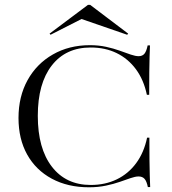

<svg xmlns="http://www.w3.org/2000/svg" viewBox="-20 -771 719 802"><path d="M351.6 11.3Q262.9 11.3 196.4 -24.6Q129.8 -60.5 93.5 -125.4Q57.3 -190.3 57.3 -278.2Q57.3 -367.7 95.2 -436.3Q133.1 -504.8 200.8 -543.5Q268.5 -582.3 355.6 -582.3Q391.9 -582.3 423.4 -575.4Q454.8 -568.5 480.2 -559.3Q505.6 -550 525.8 -543.1Q546 -536.3 558.9 -536.3Q575 -536.3 583.5 -546.8Q591.9 -557.3 596.8 -581.5H606.5Q605.6 -560.5 604.8 -534.3Q604 -508.1 603.6 -470.6Q603.2 -433.1 603.2 -375H593.5Q580.6 -437.1 548 -481.5Q515.3 -525.8 467.3 -549.2Q419.4 -572.6 358.9 -572.6Q254.8 -572.6 196.4 -497.6Q137.9 -422.6 137.9 -287.1Q137.9 -150.8 196.8 -74.6Q255.6 1.6 358.9 1.6Q419.4 1.6 467.7 -21.8Q516.1 -45.2 548.8 -89.5Q581.5 -133.9 594.4 -196H604Q604 -140.3 604.4 -102.4Q604.8 -64.5 605.6 -37.9Q606.5 -11.3 607.3 10.5H597.6Q592.7 -13.7 583.9 -23.8Q575 -33.9 558.9 -33.9Q545.2 -33.9 525.4 -27Q505.6 -20.2 480.2 -11.3Q454.8 -2.4 422.6 4.4Q390.3 11.3 351.6 11.3ZM191.1 -625.8 187.1 -630.6 347.6 -750.8H356.5L515.3 -630.6L511.3 -625.8L305.6 -696.8L340.3 -701.6Z"/></svg>

Font: Playfair 144pt SemiExpanded Light
Style: Regular
Weight: 300
Width: 6
Designer: Claus Eggers Sørensen
Foundry: Claus Eggers Sørensen
Version: Version 2.203